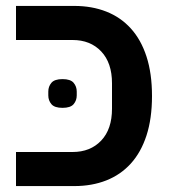

<svg xmlns="http://www.w3.org/2000/svg" viewBox="-20 -628 579 648"><path d="M191 -264Q164 -264 153.5 -276.5Q143 -289 143 -306V-319Q143 -336 153.5 -348.5Q164 -361 191 -361Q218 -361 228.5 -348.5Q239 -336 239 -319V-306Q239 -289 228.5 -276.5Q218 -264 191 -264ZM34 -115H225Q285 -115 321.5 -153.5Q358 -192 358 -261V-347Q358 -416 321.5 -454.5Q285 -493 225 -493H34V-608H231Q290 -608 338.5 -589Q387 -570 421.5 -532Q456 -494 474.5 -437Q493 -380 493 -304Q493 -228 474.5 -171Q456 -114 421.5 -76Q387 -38 338.5 -19Q290 0 231 0H34Z"/></svg>

Font: IBM Plex Sans Hebrew SmBld
Style: Regular
Weight: 600
Designer: Mike Abbink, Paul van der Laan, Pieter van Rosmalen, Yanek Iontef
Foundry: Bold Monday
Version: Version 1.3